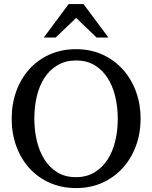

<svg xmlns="http://www.w3.org/2000/svg" viewBox="-20 -936 771 972"><path d="M691.9 -335Q691.9 -262.2 668.5 -198.2Q645 -134.3 602.3 -86.7Q559.6 -39.1 499.5 -11.5Q439.5 16.1 366.2 16.1Q292.5 16.1 232.2 -10.5Q171.9 -37.1 128.9 -84.5Q85.9 -131.8 62.5 -196Q39.1 -260.3 39.1 -335.9Q39.1 -409.2 62 -473.1Q85 -537.1 127.4 -584.7Q169.9 -632.3 230.2 -659.7Q290.5 -687 365.2 -687Q439.5 -687 499.8 -659.2Q560.1 -631.3 602.8 -583.5Q645.5 -535.6 668.7 -471.7Q691.9 -407.7 691.9 -335ZM576.2 -334Q576.2 -395 563 -449Q549.8 -502.9 523.4 -543.2Q497.1 -583.5 457.8 -606.7Q418.5 -629.9 366.2 -629.9Q312 -629.9 272 -606.4Q231.9 -583 205.6 -542.7Q179.2 -502.4 166.5 -449Q153.8 -395.5 153.8 -335.9Q153.8 -275.9 166.7 -221.9Q179.7 -168 205.8 -127.4Q231.9 -86.9 271.2 -63Q310.5 -39.1 363.8 -39.1Q418 -39.1 457.8 -63Q497.6 -86.9 523.9 -127.2Q550.3 -167.5 563.2 -220.9Q576.2 -274.4 576.2 -334ZM468.8 -746.1 365.7 -845.2 261.7 -746.1H201.7L327.6 -915.5H402.8L528.8 -746.1Z"/></svg>

Font: Tagmukay Beta
Style: Regular
Weight: 400
Designer: Peter Martin
Foundry: SIL International
Version: Version 2.000; dev 82b92eM